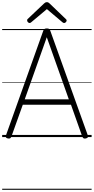

<svg xmlns="http://www.w3.org/2000/svg" viewBox="-20 -1263 864 1769"><path d="M54 13Q39 10 34.5 3Q30 -4 35 -16L378 -978Q382 -991 389.5 -996Q397 -1001 412 -1001Q426 -1001 433 -996Q440 -991 444 -978L789 -16Q794 -4 789 3Q784 10 769 13Q755 15 748.5 10.5Q742 6 736 -10L634 -298H190L87 -10Q82 5 75 10Q68 15 54 13ZM208 -348H614L411 -920ZM252 -1051Q245 -1051 237.5 -1058.5Q230 -1066 230 -1074Q230 -1077 230.5 -1080.5Q231 -1084 235 -1088L386 -1231Q392 -1236 397.5 -1239.5Q403 -1243 412 -1243Q421 -1243 426 -1239.5Q431 -1236 437 -1231L588 -1086Q592 -1083 593 -1080Q594 -1077 594 -1074Q594 -1066 586.5 -1058.5Q579 -1051 571 -1051Q566 -1051 562.5 -1053Q559 -1055 554 -1059L412 -1179L269 -1059Q265 -1055 261 -1053Q257 -1051 252 -1051ZM0 476H824V486H0ZM0 -20H824V0H0ZM0 -505H824V-500H0ZM0 -996H824V-986H0Z"/></svg>

Font: Playwrite PL Guides
Style: Regular
Weight: 400
Designer: Veronika Burian, José Scaglione
Foundry: TypeTogether
Version: Version 1.003